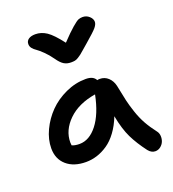

<svg xmlns="http://www.w3.org/2000/svg" viewBox="-147 -856 946 1050"><g transform="rotate(-20 325.5 -331.0)"><path d="M453.1 -744.1Q475.1 -744.1 491.5 -729.2Q507.8 -714.4 507.8 -696.8Q507.8 -682.6 493.4 -665Q479 -647.5 424.8 -601.1Q412.6 -590.8 394.8 -575.2Q377 -559.6 370.6 -554.7Q364.3 -549.8 353 -542.7Q341.8 -535.6 332.5 -533.9Q323.2 -532.2 310.1 -532.2Q286.1 -532.2 268.6 -543.2Q251 -554.2 231.9 -582Q211.9 -610.4 189.7 -631.8Q167.5 -653.3 154.5 -661.9Q141.6 -670.4 132.8 -681.2Q124 -691.9 124 -706.1Q124 -724.1 138.4 -734.1Q152.8 -744.1 178.2 -744.1Q212.4 -744.1 243.4 -723.4Q274.4 -702.6 319.8 -643.1Q363.8 -689.5 390.6 -712.4Q417.5 -735.4 428.5 -739.7Q439.5 -744.1 453.1 -744.1ZM201.2 7.8Q130.4 7.8 88.6 -28.6Q46.9 -64.9 46.9 -127Q46.9 -178.7 71.8 -231.4Q96.7 -284.2 137.5 -325.7Q178.2 -367.2 235.6 -393.6Q293 -419.9 353 -419.9Q397.5 -419.9 411.1 -392.1Q415 -394 425.8 -394Q454.1 -394 474.6 -375Q495.1 -356 502 -325.2Q513.2 -267.6 520.8 -235.1Q528.3 -202.6 542 -161.9Q555.7 -121.1 574.7 -86.9Q593.8 -52.7 622.1 -16.1Q631.8 -3.9 632.8 13.2Q633.8 30.3 627.7 45.4Q621.6 60.5 607.9 71.3Q594.2 82 577.1 82Q554.7 82 537.1 60.1Q495.6 5.4 470.9 -45.2Q446.3 -95.7 431.2 -174.8Q412.6 -126.5 385.7 -90.1Q358.9 -53.7 328.1 -33Q297.4 -12.2 265.6 -2.2Q233.9 7.8 201.2 7.8ZM155.8 -122.1Q155.8 -112.3 157.2 -105Q174.8 -97.2 201.2 -97.2Q258.8 -97.2 304.9 -156Q351.1 -214.8 373 -323.2Q272 -306.6 213.9 -249.8Q155.8 -192.9 155.8 -122.1Z"/></g></svg>

Font: Shantell Sans Irregular Bouncy
Style: Regular
Weight: 500
Designer: Stephen Nixon, Anya Danilova, Shantell Martin
Foundry: Arrow Type
Version: Version 1.006;[9816181b4]